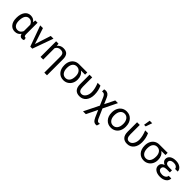

<svg xmlns="http://www.w3.org/2000/svg" viewBox="422 -2577 4600 4600"><g transform="rotate(45 2722.0 -277.5)"><path d="M491.2 -528.3V-139.2Q492.2 -70.8 530.3 -70.8Q539.6 -70.8 546.9 -73.2L558.1 -6.3Q534.7 10.3 498.5 10.3Q426.8 10.3 408.2 -70.3Q356 10.3 253.9 10.3Q160.2 10.3 104.5 -58.8Q48.8 -127.9 48.8 -247.1V-254.4Q48.8 -383.3 104 -460.7Q159.2 -538.1 254.9 -538.1Q354 -538.1 406.2 -459.5L414.6 -528.3ZM139.2 -244.1Q139.2 -158.7 174.8 -111.1Q210.4 -63.5 276.4 -63.5Q360.8 -63.5 400.9 -154.3V-372.1Q359.4 -463.9 277.3 -463.9Q211.9 -463.9 175.5 -408.4Q139.2 -353 139.2 -244.1Z M581.1 0ZM807.6 -122.6 938.5 -528.3H1030.8L841.3 0H772.5L581.1 -528.3H673.3Z M1201.7 -528.3 1207 -461.9Q1265.6 -538.1 1363.3 -538.1Q1456.1 -538.1 1498.5 -490Q1541 -441.9 1541.5 -342.3V202.6H1451.2V-336.9Q1451.2 -403.3 1424.8 -433.6Q1398.4 -463.9 1335.9 -463.9Q1291 -463.9 1259.3 -442.6Q1227.5 -421.4 1210.9 -383.3V0H1120.1V-528.3Z M2175.8 -453.6H2037.1Q2134.8 -381.3 2134.8 -248V-239.7Q2134.8 -171.4 2105 -114Q2075.2 -56.6 2021.2 -23.4Q1967.3 9.8 1898.9 9.8Q1792.5 9.8 1727.5 -64.2Q1662.6 -138.2 1662.6 -262.7V-269Q1662.6 -343.3 1691.4 -402.3Q1720.2 -461.4 1773.2 -494.6Q1826.2 -527.8 1894.5 -528.3H2175.8ZM1753.4 -258.3Q1753.4 -168.9 1792.5 -116.5Q1831.5 -64 1898.9 -64Q1966.8 -64 2005.6 -116.9Q2044.4 -169.9 2044.4 -269Q2044.4 -353 2005.1 -403.3Q1965.8 -453.6 1897.9 -453.6Q1831.1 -453.6 1792.2 -403.8Q1753.4 -354 1753.4 -258.3Z M2342.8 -528.3V-212.4Q2342.8 -63.5 2440.9 -63.5Q2503.9 -63.5 2545.4 -124.5Q2586.9 -185.5 2586.9 -274.4Q2584.5 -387.2 2526.9 -528.3H2622.1Q2677.2 -410.6 2677.2 -274.4Q2677.2 -146 2614.5 -68.1Q2551.8 9.8 2445.3 9.8Q2350.6 9.8 2301.8 -44.9Q2252.9 -99.6 2252 -204.6V-528.3Z M2798.3 -535.6Q2883.3 -535.6 2926.3 -441.9L2999 -276.4L3123.5 -528.3H3214.8L3043 -176.3L3149.4 66.9Q3179.2 129.4 3212.4 130.9H3225.1L3260.3 128.4L3237.3 205.6Q3225.6 212.9 3207.5 212.9Q3163.1 212.9 3133.8 189.9Q3104.5 167 3074.2 101.6L2995.1 -79.1L2857.9 202.6H2762.2L2951.2 -180.2L2869.1 -369.1Q2833.5 -458.5 2781.2 -458.5L2748 -456.1L2747.6 -528.3Q2780.8 -535.6 2798.3 -535.6Z M3267.6 0ZM3267.6 -269Q3267.6 -346.7 3298.1 -408.7Q3328.6 -470.7 3383.1 -504.4Q3437.5 -538.1 3507.3 -538.1Q3615.2 -538.1 3681.9 -463.4Q3748.5 -388.7 3748.5 -264.6V-258.3Q3748.5 -181.2 3719 -119.9Q3689.5 -58.6 3634.5 -24.4Q3579.6 9.8 3508.3 9.8Q3400.9 9.8 3334.2 -64.9Q3267.6 -139.6 3267.6 -262.7ZM3358.4 -258.3Q3358.4 -170.4 3399.2 -117.2Q3439.9 -64 3508.3 -64Q3577.1 -64 3617.7 -117.9Q3658.2 -171.9 3658.2 -269Q3658.2 -356 3616.9 -409.9Q3575.7 -463.9 3507.3 -463.9Q3440.4 -463.9 3399.4 -410.6Q3358.4 -357.4 3358.4 -258.3Z M3863.3 0ZM3954.1 -528.3V-212.4Q3954.1 -63.5 4052.2 -63.5Q4115.2 -63.5 4156.7 -124.5Q4198.2 -185.5 4198.2 -274.4Q4195.8 -387.2 4138.2 -528.3H4233.4Q4288.6 -410.6 4288.6 -274.4Q4288.6 -146 4225.8 -68.1Q4163.1 9.8 4056.6 9.8Q3961.9 9.8 3913.1 -44.9Q3864.3 -99.6 3863.3 -204.6V-528.3ZM4050.8 -768.1H4135.7L4079.1 -603.5H4024.4Z M4898.9 -453.6H4760.3Q4857.9 -381.3 4857.9 -248V-239.7Q4857.9 -171.4 4828.1 -114Q4798.3 -56.6 4744.4 -23.4Q4690.4 9.8 4622.1 9.8Q4515.6 9.8 4450.7 -64.2Q4385.7 -138.2 4385.7 -262.7V-269Q4385.7 -343.3 4414.6 -402.3Q4443.4 -461.4 4496.3 -494.6Q4549.3 -527.8 4617.7 -528.3H4898.9ZM4476.6 -258.3Q4476.6 -168.9 4515.6 -116.5Q4554.7 -64 4622.1 -64Q4689.9 -64 4728.8 -116.9Q4767.6 -169.9 4767.6 -269Q4767.6 -353 4728.3 -403.3Q4689 -453.6 4621.1 -453.6Q4554.2 -453.6 4515.4 -403.8Q4476.6 -354 4476.6 -258.3Z M5044.9 -148.4Q5044.9 -110.8 5080.8 -86.9Q5116.7 -63 5174.3 -63Q5229.5 -63 5267.3 -89.8Q5305.2 -116.7 5305.2 -156.2H5395.5Q5395.5 -80.6 5333.3 -35.4Q5271 9.8 5174.3 9.8Q5074.7 9.8 5014.2 -33.4Q4953.6 -76.7 4953.6 -148.4Q4953.6 -239.3 5053.7 -271.5Q5010.7 -289.1 4986.8 -318.8Q4962.9 -348.6 4962.9 -384.3Q4962.9 -456.5 5019.3 -497.1Q5075.7 -537.6 5174.3 -537.6Q5265.1 -537.6 5325.9 -493.9Q5386.7 -450.2 5386.7 -380.9H5296.4Q5296.4 -415 5261.5 -439.7Q5226.6 -464.4 5174.3 -464.4Q5119.6 -464.4 5086.7 -442.1Q5053.7 -419.9 5053.7 -383.8Q5053.7 -305.7 5172.9 -305.7H5268.6V-233.4H5159.2Q5044.9 -230.5 5044.9 -148.4Z"/></g></svg>

Font: Roboto
Style: Regular
Weight: 400
Designer: Google
Version: Version 2.134; 2016; ttfautohint (v1.6)